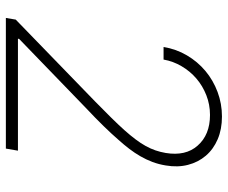

<svg xmlns="http://www.w3.org/2000/svg" viewBox="-81 -696 777 655"><g transform="rotate(90 307.5 -368.5)"><path d="M46.9 -33.7 326.7 -305Q357.2 -334.9 381.2 -359.2Q405.2 -383.5 423.7 -404.1Q442.1 -424.7 455.4 -442.5Q468.8 -460.2 478 -476.9Q487.2 -493.6 492.9 -510.1Q498.6 -526.6 501.8 -545.1Q513.1 -613.3 476.9 -654.1Q440 -696.4 372.2 -696.4Q336.6 -696.4 304.9 -683.9Q273.1 -671.5 248 -650Q223 -628.6 206 -599.6Q188.9 -570.7 183.2 -538H140.3Q147.4 -581.3 168.9 -617.7Q190.3 -654.1 222.1 -680.8Q253.9 -707.4 293.9 -722.3Q333.8 -737.2 377.5 -737.2Q420.8 -737.2 454.9 -722.7Q489 -708.1 511.2 -682.2Q533.4 -656.2 542.4 -621.3Q551.5 -586.3 544.4 -545.1Q540.5 -521.3 532.5 -500Q524.5 -478.7 513.1 -459Q501.8 -439.3 487.7 -421Q473.7 -402.7 457.7 -384.9Q437.5 -361.5 410.5 -333.8Q383.5 -306.1 348 -272.7L112.6 -45.1L112.2 -41.2H494L486.9 0H41.2Z"/></g></svg>

Font: Inter P Extra Light
Style: Italic
Weight: 200
Italic angle: 9.39999°
Designer: Rasmus Andersson
Foundry: rsms
Version: Version 3.018;git-588b23468